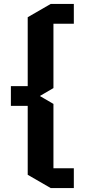

<svg xmlns="http://www.w3.org/2000/svg" viewBox="-20 -750 448 970"><path d="M250 -225V100H353V200H236L120 133V-215H35V-315H120V-663L236 -730H353V-630H250V-305L183 -266V-264Z"/></svg>

Font: Quantico
Style: Bold
Weight: 700
Designer: Matt Desmond
Foundry: MADtype
Version: Version 2.002